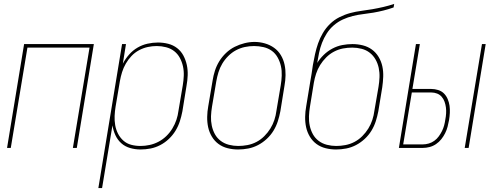

<svg xmlns="http://www.w3.org/2000/svg" viewBox="-20 -755 2540 980"><path d="M16 0 103 -530H459L372 0H352L437 -512H120L35 0Z M482 205 603 -530H623L607 -430Q620 -455 639 -476.5Q658 -498 682 -512Q706 -526 733 -532Q760 -538 786 -538Q813 -538 838.5 -531.5Q864 -525 884 -509.5Q904 -494 916 -471.5Q928 -449 933.5 -423.5Q939 -398 938 -371Q937 -344 932 -317L911 -187Q906 -161 898 -136Q890 -111 876 -88Q862 -65 842 -46Q822 -27 798 -14.5Q774 -2 748.5 3Q723 8 697 8Q670 8 644 0.5Q618 -7 599 -24Q580 -41 569 -65Q558 -89 554 -115L501 205ZM697 -10Q720 -10 743.5 -15Q767 -20 789 -31.5Q811 -43 829 -60.5Q847 -78 860 -99.5Q873 -121 880.5 -143.5Q888 -166 891 -190L913 -320Q917 -344 918 -368.5Q919 -393 914 -416Q909 -439 898 -459.5Q887 -480 869 -494Q851 -508 827.5 -514Q804 -520 780 -520Q757 -520 734 -515Q711 -510 689.5 -498.5Q668 -487 651 -469Q634 -451 622 -430Q610 -409 603 -386.5Q596 -364 592 -341L570 -211Q566 -187 565 -163Q564 -139 568 -116Q572 -93 582.5 -72.5Q593 -52 610 -37Q627 -22 649.5 -16Q672 -10 697 -10Z M1195 8Q1168 8 1142 1.5Q1116 -5 1095.5 -20Q1075 -35 1061.5 -57.5Q1048 -80 1042.5 -105.5Q1037 -131 1037.5 -158.5Q1038 -186 1043 -213L1065 -343Q1069 -369 1077 -394Q1085 -419 1099 -442Q1113 -465 1133.5 -484.5Q1154 -504 1178 -516Q1202 -528 1228 -534.5Q1254 -541 1279 -541Q1306 -541 1332 -533.5Q1358 -526 1379 -511Q1400 -496 1413.5 -473.5Q1427 -451 1432.5 -425Q1438 -399 1437.5 -371.5Q1437 -344 1432 -317L1411 -187Q1406 -161 1398 -136Q1390 -111 1376 -88Q1362 -65 1341.5 -46Q1321 -27 1297 -14.5Q1273 -2 1247 3Q1221 8 1196 8Q1196 8 1195.5 8Q1195 8 1195 8ZM1196 -10Q1219 -10 1243 -14.5Q1267 -19 1289 -30.5Q1311 -42 1329 -60Q1347 -78 1360 -99Q1373 -120 1380.5 -143Q1388 -166 1391 -190L1413 -320Q1417 -344 1418 -369Q1419 -394 1414 -417Q1409 -440 1397.5 -461Q1386 -482 1367.5 -495.5Q1349 -509 1325 -514.5Q1301 -520 1277 -520Q1253 -520 1229.5 -515Q1206 -510 1184.5 -498.5Q1163 -487 1145 -469Q1127 -451 1114.5 -430Q1102 -409 1095 -386Q1088 -363 1084 -340L1062 -210Q1058 -186 1057 -161.5Q1056 -137 1061 -113.5Q1066 -90 1077 -70Q1088 -50 1106.5 -36Q1125 -22 1148.5 -16Q1172 -10 1196 -10Z M1695 8Q1668 8 1642 1.5Q1616 -5 1595.5 -20Q1575 -35 1561.5 -57.5Q1548 -80 1542.5 -105.5Q1537 -131 1537.5 -158.5Q1538 -186 1543 -213L1563 -335Q1567 -357 1570.5 -379Q1574 -401 1577 -423Q1582 -451 1588 -478.5Q1594 -506 1603.5 -533.5Q1613 -561 1628 -586.5Q1643 -612 1664.5 -633Q1686 -654 1713 -667.5Q1740 -681 1768 -688.5Q1796 -696 1824 -699.5Q1852 -703 1880.5 -708Q1909 -713 1937 -719.5Q1965 -726 1992 -735L1989 -717Q1964 -708 1938 -701.5Q1912 -695 1886 -690.5Q1860 -686 1834 -683Q1808 -680 1781.5 -673.5Q1755 -667 1730 -655.5Q1705 -644 1684 -626Q1663 -608 1648 -584.5Q1633 -561 1623.5 -536Q1614 -511 1608.5 -485Q1603 -459 1599 -433Q1598 -433 1598 -432.5Q1598 -432 1598 -432Q1612 -455 1632 -474.5Q1652 -494 1676.5 -507Q1701 -520 1727 -525Q1753 -530 1779 -530Q1806 -530 1832 -523.5Q1858 -517 1878.5 -502Q1899 -487 1912.5 -464.5Q1926 -442 1931.5 -416.5Q1937 -391 1936 -363.5Q1935 -336 1931 -309L1911 -187Q1906 -161 1898 -136Q1890 -111 1876 -88Q1862 -65 1841.5 -46Q1821 -27 1797 -14.5Q1773 -2 1747 3Q1721 8 1696 8Q1696 8 1695.5 8Q1695 8 1695 8ZM1696 -10Q1719 -10 1743 -14.5Q1767 -19 1789 -30.5Q1811 -42 1829 -60Q1847 -78 1860 -99Q1873 -120 1880.5 -143Q1888 -166 1891 -190L1912 -312Q1916 -336 1917 -360.5Q1918 -385 1913 -408.5Q1908 -432 1896.5 -452Q1885 -472 1867 -486Q1849 -500 1825.5 -506Q1802 -512 1778 -512Q1754 -512 1730.5 -507.5Q1707 -503 1685 -491.5Q1663 -480 1645 -462Q1627 -444 1614 -423Q1601 -402 1593.5 -379Q1586 -356 1582 -333L1562 -210Q1558 -186 1557 -161.5Q1556 -137 1561 -113.5Q1566 -90 1577 -70Q1588 -50 1606.5 -36Q1625 -22 1648.5 -16Q1672 -10 1696 -10Z M2352 0 2440 -530H2459L2372 0ZM2016 0 2103 -530H2123L2085 -301H2181Q2199 -301 2216.5 -295.5Q2234 -290 2246 -278Q2258 -266 2265 -249.5Q2272 -233 2274.5 -215.5Q2277 -198 2276 -179Q2275 -160 2272 -142Q2269 -125 2264.5 -108Q2260 -91 2252 -75Q2244 -59 2232.5 -44.5Q2221 -30 2205.5 -19.5Q2190 -9 2172.5 -4.5Q2155 0 2138 0ZM2038 -18H2138Q2153 -18 2168.5 -22.5Q2184 -27 2197 -36.5Q2210 -46 2219.5 -59Q2229 -72 2236 -86Q2243 -100 2247 -115Q2251 -130 2253 -145Q2256 -160 2257 -176Q2258 -192 2256 -207Q2254 -222 2249 -236Q2244 -250 2234.5 -261Q2225 -272 2211 -277.5Q2197 -283 2181 -283H2082Z"/></svg>

Font: Iosevka Curly Thin Oblique
Style: Regular
Weight: 100
Italic angle: -9°
Monospace: yes
Designer: Belleve Invis
Foundry: Belleve Invis
Version: Version 11.1.0; ttfautohint (v1.8.3)